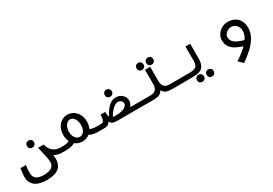

<svg xmlns="http://www.w3.org/2000/svg" viewBox="33 -1392 3534 2481"><g transform="rotate(-30 1800.0 -151.5)"><path d="M19.5 27Q19.5 10.5 21.2 -4.8Q23 -20 27 -48L33.5 -95.5H113Q107.5 -55 106.2 -34Q105 -13 105 17Q105 78 142 105.5Q179 133 254 133Q329.5 133 368.2 106.5Q407 80 407 27.5Q407 -5.5 396.8 -54.2Q386.5 -103 373 -158.5L360.5 -209H445L455 -177Q467.5 -141.5 492 -117Q516.5 -92.5 543.5 -80.8Q570.5 -69 591.5 -69H602.5V0H584Q564 0 535.5 -8.5Q507 -17 484 -30.5Q489 1 489 25.5Q489 210 258 210Q141 210 80.2 163.5Q19.5 117 19.5 27ZM248 -300.5Q248 -323.5 262.2 -338Q276.5 -352.5 299.5 -352.5Q323 -352.5 337.8 -338Q352.5 -323.5 352.5 -300.5Q352.5 -277.5 337.8 -262.8Q323 -248 299.5 -248Q276.5 -248 262.2 -262.5Q248 -277 248 -300.5Z M791.5 -31Q766.5 -14 733.2 -7Q700 0 655 0H598.5V-67.5H655Q714 -67.5 747 -88Q725.5 -132 725.5 -188Q725.5 -245.5 747.8 -292Q770 -338.5 809.8 -364.8Q849.5 -391 900 -391Q950.5 -391 991 -364.5Q1031.5 -338 1054.8 -291.8Q1078 -245.5 1078 -188Q1078 -132.5 1056.5 -88.5Q1091.5 -69 1150.5 -69H1202V0H1145.5Q1101 0 1068 -6.8Q1035 -13.5 1010.5 -29.5Q988.5 -11.5 960.8 -1.8Q933 8 902 8Q870 8 842 -2Q814 -12 791.5 -31ZM990 -188Q990 -222 979.8 -252.5Q969.5 -283 949.5 -302Q929.5 -321 902 -321Q874 -321 853 -302Q832 -283 820.5 -252.2Q809 -221.5 809 -188Q809 -155 820.2 -126Q831.5 -97 852.8 -79.5Q874 -62 902 -62Q929.5 -62 949.5 -79.5Q969.5 -97 979.8 -125.8Q990 -154.5 990 -188Z M1199.5 -69H1221.5Q1248 -69 1260.5 -93.2Q1273 -117.5 1273 -152V-177H1345V-153Q1345 -136.5 1347.5 -126Q1350 -115.5 1358 -104Q1387.5 -154.5 1411 -187.5Q1434.5 -220.5 1471.2 -246.2Q1508 -272 1555 -272Q1589.5 -272 1619.5 -256.8Q1649.5 -241.5 1667.8 -214Q1686 -186.5 1686 -151Q1686 -104.5 1653 -69H1800V0H1465H1454H1408.5Q1376.5 0 1353.5 -10.8Q1330.5 -21.5 1317.5 -48.5Q1303.5 -21.5 1282.5 -10.8Q1261.5 0 1229 0H1199.5ZM1444.5 -68.5 1465 -69H1467.5Q1512.5 -71 1545.2 -82.5Q1578 -94 1595.5 -111.8Q1613 -129.5 1613 -151Q1613 -167 1604 -180Q1595 -193 1581 -200.2Q1567 -207.5 1553 -207.5Q1509.5 -207.5 1468.5 -166.8Q1427.5 -126 1397 -69ZM1447.5 -367Q1447.5 -390 1461.8 -404.5Q1476 -419 1499 -419Q1522.5 -419 1537.2 -404.5Q1552 -390 1552 -367Q1552 -344 1537.2 -329.2Q1522.5 -314.5 1499 -314.5Q1476 -314.5 1461.8 -329Q1447.5 -343.5 1447.5 -367Z M1976 -461Q1976 -484 1990.2 -498.5Q2004.5 -513 2027.5 -513Q2051 -513 2065.8 -498.5Q2080.5 -484 2080.5 -461Q2080.5 -438 2065.8 -423.2Q2051 -408.5 2027.5 -408.5Q2004.5 -408.5 1990.2 -423Q1976 -437.5 1976 -461ZM2119 -458.5Q2119 -481.5 2133.2 -496Q2147.5 -510.5 2170.5 -510.5Q2194 -510.5 2208.8 -496Q2223.5 -481.5 2223.5 -458.5Q2223.5 -435.5 2208.8 -420.8Q2194 -406 2170.5 -406Q2147.5 -406 2133.2 -420.5Q2119 -435 2119 -458.5ZM2061.5 -180V-391H2138.5V-180Q2138.5 -127 2163 -98Q2187.5 -69 2248 -69H2401.5V0L2283 0.5Q2220 0.5 2189.2 -3.5Q2158.5 -7.5 2139.2 -20.5Q2120 -33.5 2102 -62.5Q2083 -33.5 2063.5 -20.5Q2044 -7.5 2012.8 -3.5Q1981.5 0.5 1918 0.5L1798.5 0V-69H1952Q2012.5 -69 2037 -98Q2061.5 -127 2061.5 -180Z M2401.5 -69.5H2547.5Q2596.5 -69.5 2622 -83Q2647.5 -96.5 2656 -120Q2664.5 -143.5 2664.5 -180V-391H2735.5V-180Q2735.5 -113 2717.5 -74.2Q2699.5 -35.5 2662 -18.8Q2624.5 -2 2562.5 -2L2493.5 -1L2401.5 0ZM2575.5 61.5Q2575.5 38.5 2589.8 24Q2604 9.5 2627 9.5Q2650.5 9.5 2665.2 24Q2680 38.5 2680 61.5Q2680 84.5 2665.2 99.2Q2650.5 114 2627 114Q2604 114 2589.8 99.5Q2575.5 85 2575.5 61.5ZM2718.5 64Q2718.5 41 2732.8 26.5Q2747 12 2770 12Q2793.5 12 2808.2 26.5Q2823 41 2823 64Q2823 87 2808.2 101.8Q2793.5 116.5 2770 116.5Q2747 116.5 2732.8 102Q2718.5 87.5 2718.5 64Z M3295 -394Q3348.5 -394 3392.2 -372.2Q3436 -350.5 3462.2 -306Q3488.5 -261.5 3488.5 -196Q3488.5 -120 3447.2 -52.2Q3406 15.5 3348.8 67Q3291.5 118.5 3216 173L3150.5 112Q3253 46 3315.5 -18Q3250 -40 3207 -64.2Q3164 -88.5 3137.8 -128Q3111.5 -167.5 3111.5 -226.5Q3111.5 -269.5 3136.8 -308.2Q3162 -347 3204.5 -370.5Q3247 -394 3295 -394ZM3367.5 -80.5Q3407.5 -140.5 3407.5 -194.5Q3407.5 -232 3393.2 -259Q3379 -286 3354.8 -300.2Q3330.5 -314.5 3300 -314.5Q3271.5 -314.5 3247 -301.2Q3222.5 -288 3208 -267.2Q3193.5 -246.5 3193.5 -225.5Q3193.5 -185.5 3215.8 -158.5Q3238 -131.5 3274.8 -114.2Q3311.5 -97 3367.5 -80.5Z"/></g></svg>

Font: JuliaMono
Style: Regular
Weight: 400
Monospace: yes
Designer: cormullion
Foundry: corm
Version: Version 0.055; ttfautohint (v1.8.4)